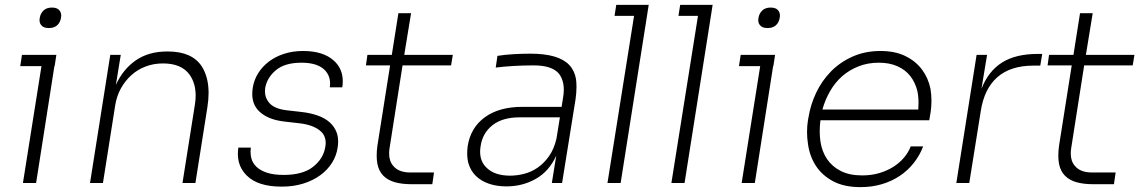

<svg xmlns="http://www.w3.org/2000/svg" viewBox="-20 -750 4694 787"><path d="M74 0 150 -479H63L70 -525H211L204 -479H203L128 0ZM180 -635Q158 -635 149 -647Q142 -655 142 -668Q142 -672 143 -677Q146 -695 158.5 -707Q171 -719 193 -719Q215 -719 224 -707Q231 -698 231 -686Q231 -682 230 -677Q227 -658 214.5 -646.5Q202 -635 180 -635Z M349 0 432 -525H475L455 -402Q484 -466 536.5 -502.5Q589 -539 665 -539H668Q767 -539 807 -478Q835 -434 835 -369Q835 -342 830 -310L781 0H728L779 -322Q782 -341 782 -358Q782 -409 757 -444Q724 -490 648 -490Q610 -490 577 -477.5Q544 -465 518.5 -442Q493 -419 475.5 -387.5Q458 -356 452 -317L402 0Z M1135 15Q1037 15 992 -30Q955 -66 955 -119Q955 -131 957 -145H1008Q1007 -136 1007 -128Q1007 -115 1010 -102Q1015 -82 1031 -66.5Q1047 -51 1074.5 -42Q1102 -33 1143 -33Q1221 -33 1263 -66Q1305 -99 1313 -146Q1315 -155 1315 -164Q1315 -196 1291 -215Q1261 -239 1205 -245L1144 -252Q1076 -260 1041 -295Q1014 -322 1014 -365Q1014 -377 1016 -390Q1021 -422 1038 -449.5Q1055 -477 1082 -497.5Q1109 -518 1144.5 -529.5Q1180 -541 1223 -541Q1305 -541 1349 -501Q1385 -468 1385 -417Q1385 -405 1383 -392H1332Q1333 -400 1333 -408Q1333 -441 1310 -464Q1280 -493 1216 -493Q1147 -493 1110.5 -462Q1074 -431 1067 -389Q1066 -382 1066 -376Q1066 -349 1083 -329Q1104 -304 1155 -298L1216 -291Q1252 -287 1282 -276.5Q1312 -266 1332 -248Q1352 -230 1361 -204Q1366 -188 1366 -170Q1366 -158 1364 -145Q1359 -111 1340.5 -82Q1322 -53 1292.5 -31.5Q1263 -10 1223 2.5Q1183 15 1135 15Z M1630 -482 1577 -144Q1575 -132 1575 -121Q1575 -89 1592 -70Q1614 -43 1662 -43H1759L1752 5H1665Q1628 5 1599 -3Q1570 -11 1551.5 -29.5Q1533 -48 1527 -78Q1524 -93 1524 -112Q1524 -131 1527 -153L1579 -482H1480L1486 -525H1586L1613 -696H1665L1637 -525H1836L1829 -482Z M2056 14Q2016 14 1984 3Q1952 -8 1930.5 -29Q1909 -50 1900 -81Q1895 -99 1895 -121Q1895 -135 1897 -151Q1909 -227 1967.5 -269.5Q2026 -312 2121 -312H2282L2288 -350Q2291 -367 2291 -382Q2291 -422 2271 -448Q2243 -482 2167 -482Q2125 -482 2083.5 -479.5Q2042 -477 2012 -473L2019 -521Q2050 -526 2085.5 -528Q2121 -530 2153 -530Q2212 -530 2251.5 -518.5Q2291 -507 2313 -484Q2335 -461 2341 -426Q2343 -411 2343 -394Q2343 -370 2339 -342L2284 0H2242L2260 -112Q2231 -48 2176.5 -17Q2122 14 2056 14ZM2071 -30Q2099 -30 2128.5 -37.5Q2158 -45 2184 -63Q2210 -81 2230.5 -110Q2251 -139 2261 -182L2275 -269H2109Q2040 -269 1999 -237Q1958 -205 1950 -151Q1948 -139 1948 -128Q1948 -87 1975 -62Q2008 -30 2071 -30Z M2470 0 2579 -685H2499L2506 -730H2639L2632 -685L2524 0Z M2732 0 2841 -685H2761L2768 -730H2901L2894 -685L2786 0Z M3020 0 3096 -479H3009L3016 -525H3157L3150 -479H3149L3074 0ZM3126 -635Q3104 -635 3095 -647Q3088 -655 3088 -668Q3088 -672 3089 -677Q3092 -695 3104.5 -707Q3117 -719 3139 -719Q3161 -719 3170 -707Q3177 -698 3177 -686Q3177 -682 3176 -677Q3173 -658 3160.5 -646.5Q3148 -635 3126 -635Z M3507 17Q3440 17 3395 -7Q3350 -31 3324.5 -70Q3299 -109 3292 -159Q3288 -184 3288 -209Q3288 -234 3292 -259L3294 -269Q3302 -320 3325 -369Q3348 -418 3385.5 -456.5Q3423 -495 3474.5 -518Q3526 -541 3589 -541Q3649 -541 3691.5 -520Q3734 -499 3759.5 -464.5Q3785 -430 3794 -386Q3798 -362 3798 -337Q3798 -315 3795 -293L3789 -257H3343Q3340 -234 3340 -212Q3340 -191 3343 -170Q3349 -129 3370 -98Q3391 -67 3426.5 -49Q3462 -31 3514 -31Q3552 -31 3584 -40.5Q3616 -50 3641.5 -66Q3667 -82 3685.5 -104Q3704 -126 3713 -150H3764Q3750 -113 3725.5 -82Q3701 -51 3668 -29Q3635 -7 3594.5 5Q3554 17 3507 17ZM3582 -493Q3537 -493 3499 -478Q3461 -463 3432 -437.5Q3403 -412 3382.5 -376.5Q3362 -341 3351 -301H3744Q3745 -315 3745 -328Q3745 -355 3740 -378Q3731 -413 3711 -438.5Q3691 -464 3658.5 -478.5Q3626 -493 3582 -493Z M3900 0 3983 -525H4026L4003 -386Q4031 -458 4087 -493.5Q4143 -529 4234 -529H4252L4244 -481H4216Q4122 -481 4068 -433.5Q4014 -386 4000 -294L3953 0Z M4424 -482 4371 -144Q4369 -132 4369 -121Q4369 -89 4386 -70Q4408 -43 4456 -43H4553L4546 5H4459Q4422 5 4393 -3Q4364 -11 4345.5 -29.5Q4327 -48 4321 -78Q4318 -93 4318 -112Q4318 -131 4321 -153L4373 -482H4274L4280 -525H4380L4407 -696H4459L4431 -525H4630L4623 -482Z"/></svg>

Font: Sora ExtraLight
Style: Italic
Weight: 200
Designer: Jonathan Barnbrook, Juli√°n Moncada
Version: Version 1.000